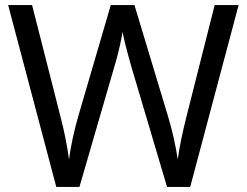

<svg xmlns="http://www.w3.org/2000/svg" viewBox="-20 -734 970 754"><path d="M917 -714 727 0H636L497 -468Q489 -497 481 -526Q473 -555 468 -577.5Q463 -600 461 -609Q460 -596 450.5 -553.5Q441 -511 427 -465L292 0H201L12 -714H106L217 -278Q229 -232 237.5 -189Q246 -146 251 -108Q256 -147 266 -193Q276 -239 289 -283L415 -714H508L639 -280Q653 -234 663 -188.5Q673 -143 678 -108Q683 -145 692 -188.5Q701 -232 713 -279L823 -714Z"/></svg>

Font: Noto Sans SignWriting
Style: Regular
Weight: 400
Designer: Monotype Design Team
Foundry: Monotype Imaging Inc.
Version: Version 2.004; ttfautohint (v1.8.4.7-5d5b)